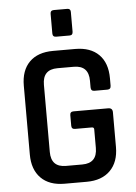

<svg xmlns="http://www.w3.org/2000/svg" viewBox="-57 -883 657 926"><g transform="rotate(-5 271.5 -419.5)"><path d="M222 -727V-822Q222 -839 239 -839H304Q320 -839 320 -823V-727Q320 -710 304 -710H239Q222 -710 222 -727ZM325 0H218Q144 0 103.5 -41Q63 -82 63 -155V-488Q63 -562 103.5 -602.5Q144 -643 218 -643H325Q399 -643 439.5 -602.5Q480 -562 480 -488V-452Q480 -434 463 -434H400Q383 -434 383 -452V-484Q383 -558 311 -558H232Q160 -558 160 -484V-159Q160 -85 232 -85H311Q383 -85 383 -159V-249Q383 -259 372 -259H291Q274 -259 274 -276V-327Q274 -344 291 -344H459Q480 -344 480 -323V-155Q480 -82 439 -41Q398 0 325 0Z"/></g></svg>

Font: Rajdhani Semibold
Style: Regular
Weight: 600
Designer: Satya Rajpurohit, Jyotish Sonowal
Foundry: Indian Type Foundry
Version: Version 1.200;PS 1.0;hotconv 1.0.78;makeotf.lib2.5.61930; tt